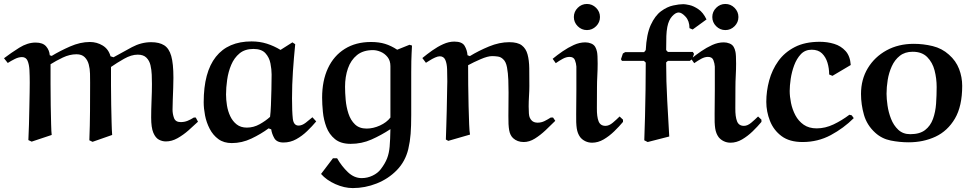

<svg xmlns="http://www.w3.org/2000/svg" viewBox="-28 -707 4908 969"><path d="M227.1 -382.8Q227.1 -337.9 227.1 -283Q227.1 -228 228 -174.6Q229 -121.1 230 -80.6Q231 -40 232.9 -25.9L131.8 7.8L115.2 0Q117.2 -35.2 118.2 -78.1Q119.1 -121.1 120.1 -163.6Q121.1 -206.1 121.6 -240Q122.1 -273.9 122.1 -290Q122.1 -324.2 120.6 -353Q119.1 -381.8 111.1 -400.4Q103 -418.9 83 -418.9Q65.9 -418.9 46.9 -409.4Q27.8 -399.9 11.2 -389.2L-7.8 -413.1Q27.3 -439.9 69.1 -466.1Q110.8 -492.2 151.9 -492.2Q188 -492.2 204.6 -473.1Q221.2 -454.1 223.1 -428.2L232.9 -424.8Q273.9 -449.7 325.4 -472.4Q377 -495.1 425.8 -495.1Q460.9 -495.1 490.5 -477.1Q520 -459 529.8 -422.9L544.9 -418Q590.8 -443.8 637.9 -469Q685.1 -494.1 734.9 -494.1Q775.9 -494.1 800.5 -478.5Q825.2 -462.9 836.2 -424.6Q847.2 -386.2 847.2 -314.9Q847.2 -293.9 846.2 -263.9Q845.2 -233.9 844 -204.3Q842.8 -174.8 842.8 -153.8Q842.8 -131.8 850.3 -111.3Q857.9 -90.8 883.8 -90.8Q902.8 -90.8 918.9 -97.4Q935.1 -104 950.2 -113.8H960L971.2 -92.8Q950.2 -72.8 923.6 -49.3Q897 -25.9 867.9 -9.5Q838.9 6.8 809.1 6.8Q791 6.8 773.9 -2.2Q756.8 -11.2 745.8 -37.1Q734.9 -63 734.9 -113.8Q734.9 -151.9 736.8 -198.5Q738.8 -245.1 738.8 -283.2Q738.8 -304.2 737.8 -329.6Q736.8 -355 731.4 -377.9Q726.1 -400.9 710.9 -416Q695.8 -431.2 667 -431.2Q634.8 -431.2 597.9 -410.2Q561 -389.2 532.2 -369.1Q532.2 -324.2 532.2 -275.1Q532.2 -226.1 533.2 -178Q534.2 -129.9 535.2 -90.3Q536.1 -50.8 538.1 -25.9L439 8.8L422.9 1Q425.8 -73.2 426.3 -145Q426.8 -216.8 426.8 -289.1Q426.8 -310.1 426.3 -335Q425.8 -359.9 419.9 -381.8Q414.1 -403.8 399.4 -418.5Q384.8 -433.1 357.9 -433.1Q323.7 -433.1 288.8 -416.5Q253.9 -399.9 227.1 -382.8Z M1447.8 -493.2 1461.9 -483.9Q1455.1 -416 1450.4 -347.4Q1445.8 -278.8 1445.8 -210.9Q1445.8 -144 1449.7 -108.6Q1453.6 -73.2 1479 -73.2Q1496.1 -73.2 1514.9 -87.6Q1533.7 -102.1 1548.8 -115.2L1567.9 -94.2Q1547.9 -70.3 1522.5 -45.7Q1497.1 -21 1467 -4.4Q1437 12.2 1402.8 12.2Q1368.7 12.2 1356.2 -10Q1343.8 -32.2 1340.8 -54.2L1327.6 -59.1Q1288.6 -30.3 1240.7 -7.6Q1192.9 15.1 1141.6 15.1Q1101.6 15.1 1074.2 -4.9Q1046.9 -24.9 1030.3 -56.9Q1013.7 -88.9 1006.8 -124.5Q1000 -160.2 1000 -190.9Q1000 -342.8 1061.5 -420.4Q1123 -498 1241.7 -498Q1282.7 -498 1318.8 -486.6Q1355 -475.1 1387.7 -455.1ZM1342.8 -331.1Q1342.8 -356.9 1336.9 -387Q1331.1 -417 1311.5 -438.5Q1292 -460 1251 -460Q1208 -460 1180.9 -437.5Q1153.8 -415 1138.9 -379.6Q1124 -344.2 1118.4 -304.2Q1112.8 -264.2 1112.8 -230Q1112.8 -204.1 1117.4 -175Q1122.1 -146 1134 -120.6Q1146 -95.2 1166.5 -79.1Q1187 -63 1217.8 -63Q1252 -63 1282.5 -80.1Q1313 -97.2 1335 -117.2Q1337.9 -139.2 1339.4 -176.5Q1340.8 -213.9 1341.8 -255.4Q1342.8 -296.9 1342.8 -331.1Z M2047.4 -127Q2047.4 -69.8 2044.4 -31.5Q2041.5 6.8 2032.7 44.9Q2017.6 107.9 1974.6 151.9Q1931.6 195.8 1873 219Q1814.5 242.2 1752.4 242.2Q1709.5 242.2 1664.6 222.2Q1619.6 202.1 1592.3 170.9L1652.3 91.8H1673.3Q1696.3 131.8 1727.8 161.9Q1759.3 191.9 1797.4 191.9Q1826.2 191.9 1852.3 179.4Q1878.4 167 1893.6 147Q1915.5 118.2 1925.5 92.5Q1935.5 66.9 1938.5 33Q1941.4 -1 1942.4 -55.2Q1895.5 -24.4 1846.4 -2.7Q1797.4 19 1741.7 19Q1691.9 19 1662.6 -4.9Q1633.3 -28.8 1619.4 -65.4Q1605.5 -102.1 1601.6 -142.1Q1597.7 -182.1 1597.7 -213.9Q1597.7 -299.8 1627.2 -362.8Q1656.7 -425.8 1712.2 -460.4Q1767.6 -495.1 1844.7 -495.1Q1884.8 -495.1 1915.5 -485.6Q1946.3 -476.1 1976.6 -456.1L2038.6 -481L2051.3 -477.1Q2050.3 -455.1 2049.3 -437.5Q2048.3 -419.9 2047.9 -397.9Q2047.4 -376 2047.4 -342.5Q2047.4 -309.1 2047.4 -257.1Q2047.4 -205.1 2047.4 -127ZM1942.4 -113.8V-373Q1942.4 -400.9 1928 -418.9Q1913.6 -437 1893.1 -445.6Q1872.6 -454.1 1854.5 -454.1Q1804.7 -454.1 1773.7 -429Q1742.7 -403.8 1728 -361.8Q1713.4 -319.8 1713.4 -269Q1713.4 -239.3 1716.6 -203.1Q1719.7 -167 1730.7 -133.5Q1741.7 -100.1 1763.7 -79.1Q1785.6 -58.1 1822.3 -58.1Q1855.5 -58.1 1889.4 -73.5Q1923.3 -88.9 1942.4 -113.8Z M2334.5 -377.9Q2334.5 -334 2335 -279.1Q2335.4 -224.1 2336.9 -171.1Q2338.4 -118.2 2339.8 -79.1Q2341.3 -40 2344.2 -27.8L2234.4 3.9L2222.2 -2.9Q2223.1 -31.7 2224.4 -70.3Q2225.6 -108.9 2226.6 -147.9Q2227.5 -187 2228 -220.5Q2228.5 -253.9 2229 -274.9L2229.5 -295.9Q2229.5 -328.1 2228.5 -357.2Q2227.5 -386.2 2219.5 -404.5Q2211.4 -422.9 2191.4 -422.9Q2181.6 -422.9 2167.5 -416.5Q2153.3 -410.2 2140.9 -402.1Q2128.4 -394 2121.6 -390.1L2103.5 -414.1Q2126.5 -433.1 2153.3 -452.1Q2180.2 -471.2 2208.7 -484.1Q2237.3 -497.1 2265.1 -497.1Q2304.2 -497.1 2316.9 -475.6Q2329.6 -454.1 2331.5 -428.2L2343.3 -423.8Q2387.2 -450.7 2439.7 -472.4Q2492.2 -494.1 2542.5 -494.1Q2584.5 -494.1 2605.5 -478Q2626.5 -461.9 2634.5 -432.4Q2642.6 -402.8 2643.1 -362.3Q2643.6 -321.8 2643.6 -272.9Q2643.6 -250 2641.8 -221.9Q2640.1 -193.8 2640.1 -169.9Q2640.1 -127 2644.8 -115.5Q2649.4 -104 2656.2 -98.1Q2666 -88.4 2684.6 -87.9Q2703.6 -87.9 2720 -95.9Q2736.3 -104 2751.5 -113.8H2763.2L2774.4 -97.2Q2752.4 -75.2 2725.8 -50Q2699.2 -24.9 2671.4 -7.6Q2643.6 9.8 2615.2 9.8Q2583 9.8 2561.5 -9.8Q2546.4 -23.9 2541.7 -50Q2537.1 -76.2 2537.8 -121.6Q2538.6 -167 2538.6 -240.2Q2538.6 -269 2537.4 -303.5Q2536.1 -337.9 2530.8 -366.9Q2525.4 -396 2511.2 -408.2Q2500 -419.4 2485.1 -421.6Q2470.2 -423.8 2455.6 -423.8Q2433.6 -423.8 2397.9 -408.4Q2362.3 -393.1 2334.5 -377.9Z M2868.2 -621.1Q2868.2 -647.9 2887.7 -667.5Q2907.2 -687 2934.1 -687Q2960.9 -687 2980.5 -667.5Q3000 -647.9 3000 -621.1Q3000 -594.2 2980.5 -574.7Q2960.9 -555.2 2934.1 -555.2Q2907.2 -555.2 2887.7 -574.7Q2868.2 -594.2 2868.2 -621.1ZM3099.1 -119.1 3116.2 -103V-91.8Q3097.2 -68.8 3072 -44.4Q3046.9 -20 3018.6 -3.4Q2990.2 13.2 2960 13.2Q2941.9 13.2 2926 5.6Q2910.2 -2 2899.9 -15.1Q2886.7 -33.2 2882.8 -59.1Q2878.9 -85 2879.9 -131.6Q2880.9 -178.2 2880.9 -253.9V-371.1Q2879.9 -387.2 2873.5 -403.6Q2867.2 -419.9 2846.2 -419.9Q2830.1 -419.9 2812.5 -410.4Q2794.9 -400.9 2776.9 -388.2L2761.2 -410.2Q2784.2 -429.2 2811.5 -448Q2838.9 -466.8 2867.9 -480Q2897 -493.2 2926.3 -493.2Q2941.4 -493.2 2955.3 -487.5Q2969.2 -481.9 2976.1 -470.2Q2981.9 -460.4 2985.1 -445.3Q2988.3 -430.2 2988.3 -386.2Q2988.3 -356.4 2986.6 -325.7Q2984.9 -294.9 2984.9 -265.1Q2984.9 -204.1 2984.4 -161.1Q2983.9 -118.2 2992.9 -95Q3002 -71.8 3027.8 -71.8Q3045.9 -71.8 3064.9 -87.9Q3084 -104 3099.1 -119.1Z M3334 -392.1Q3334 -297.9 3339.4 -199.5Q3344.7 -101.1 3349.6 -18.1L3240.7 9.8L3223.6 1Q3225.6 -50.8 3227.3 -117.4Q3229 -184.1 3230 -255.1Q3231 -326.2 3231 -391.1L3221.7 -399.9H3110.8L3106 -408.2L3115.7 -437L3127 -443.8H3222.7L3231 -454.1Q3234.9 -534.2 3256.3 -581.1Q3277.8 -627.9 3308.3 -650.4Q3338.9 -672.9 3369.4 -679.4Q3399.9 -686 3420.9 -686Q3430.7 -686 3451.7 -681.4Q3472.7 -676.8 3496.8 -660.4Q3521 -644 3537.6 -608.9L3467.8 -558.1L3451.7 -564.9Q3451.7 -601.1 3432.1 -622.6Q3412.6 -644 3397 -644Q3381.8 -644 3364.3 -625Q3346.7 -606 3339.8 -570.8Q3335.9 -549.8 3335 -525.4Q3334 -501 3334 -454.1L3342.8 -444.8H3468.8L3474.6 -435.1L3465.8 -409.2L3453.6 -399.9H3342.8Z M3566.9 -621.1Q3566.9 -647.9 3586.4 -667.5Q3606 -687 3632.8 -687Q3659.7 -687 3679.2 -667.5Q3698.7 -647.9 3698.7 -621.1Q3698.7 -594.2 3679.2 -574.7Q3659.7 -555.2 3632.8 -555.2Q3606 -555.2 3586.4 -574.7Q3566.9 -594.2 3566.9 -621.1ZM3797.9 -119.1 3814.9 -103V-91.8Q3795.9 -68.8 3770.8 -44.4Q3745.6 -20 3717.3 -3.4Q3689 13.2 3658.7 13.2Q3640.6 13.2 3624.8 5.6Q3608.9 -2 3598.6 -15.1Q3585.4 -33.2 3581.5 -59.1Q3577.6 -85 3578.6 -131.6Q3579.6 -178.2 3579.6 -253.9V-371.1Q3578.6 -387.2 3572.3 -403.6Q3565.9 -419.9 3544.9 -419.9Q3528.8 -419.9 3511.2 -410.4Q3493.7 -400.9 3475.6 -388.2L3460 -410.2Q3482.9 -429.2 3510.3 -448Q3537.6 -466.8 3566.7 -480Q3595.7 -493.2 3625 -493.2Q3640.1 -493.2 3654.1 -487.5Q3668 -481.9 3674.8 -470.2Q3680.7 -460.4 3683.8 -445.3Q3687 -430.2 3687 -386.2Q3687 -356.4 3685.3 -325.7Q3683.6 -294.9 3683.6 -265.1Q3683.6 -204.1 3683.1 -161.1Q3682.6 -118.2 3691.7 -95Q3700.7 -71.8 3726.6 -71.8Q3744.6 -71.8 3763.7 -87.9Q3782.7 -104 3797.9 -119.1Z M4265.6 -378.9 4173.3 -324.2 4156.7 -331.1Q4156.7 -361.8 4148.2 -390.4Q4139.6 -418.9 4120.6 -437.5Q4101.6 -456.1 4068.4 -456.1Q4035.2 -456.1 4013.9 -433.6Q3992.7 -411.1 3980.2 -377.7Q3967.8 -344.2 3962.6 -309.1Q3957.5 -273.9 3957.5 -248Q3957.5 -220.2 3964.1 -187.5Q3970.7 -154.8 3986.1 -125.5Q4001.5 -96.2 4028.1 -77.6Q4054.7 -59.1 4093.8 -59.1Q4136.7 -59.1 4178.7 -79.1Q4220.7 -99.1 4258.8 -127.9L4270.5 -125L4280.8 -110.8Q4230 -60.1 4164.8 -25.1Q4099.6 9.8 4022.5 9.8Q3956.5 9.8 3916.5 -20Q3876.5 -49.8 3857.9 -96.9Q3839.4 -144 3839.4 -192.9Q3839.4 -247.1 3854 -301Q3868.7 -355 3900.1 -398.9Q3931.6 -442.9 3983.2 -469.5Q4034.7 -496.1 4109.4 -496.1Q4147.5 -496.1 4181.9 -485.6Q4216.3 -475.1 4239.5 -449.5Q4262.7 -423.8 4265.6 -378.9Z M4317.4 -232.9Q4317.4 -306.2 4351.8 -363Q4386.2 -419.9 4446.3 -452.9Q4506.3 -485.8 4584 -485.8Q4631.8 -485.8 4679 -474.4Q4726.1 -462.9 4761.2 -431.2Q4796.4 -400.4 4812.3 -359.1Q4828.1 -317.9 4828.1 -273.9Q4828.1 -170.9 4791.3 -108.4Q4754.4 -45.9 4693.4 -17.3Q4632.3 11.2 4558.1 11.2Q4512.2 11.2 4467.3 2.2Q4422.4 -6.8 4389.2 -37.1Q4347.2 -75.2 4332.3 -127.4Q4317.4 -179.7 4317.4 -232.9ZM4446.3 -233.9Q4446.3 -209 4451.2 -174.6Q4456.1 -140.1 4469 -107.2Q4481.9 -74.2 4505.6 -52Q4529.3 -29.8 4565.9 -29.8Q4613.8 -29.8 4640.9 -50.8Q4668 -71.8 4680.7 -106.9Q4693.4 -142.1 4696.3 -184.1Q4699.2 -226.1 4699.2 -268.1Q4699.2 -311 4688.7 -351.6Q4678.2 -392.1 4651.6 -418.9Q4625 -445.8 4578.1 -445.8Q4539.1 -445.8 4513.2 -425.3Q4487.3 -404.8 4472.7 -372.3Q4458 -339.8 4452.1 -303.5Q4446.3 -267.1 4446.3 -233.9Z"/></svg>

Font: Aref Ruqaa
Style: Bold
Weight: 700
Designer: Abdullah Aref
Version: Version 1.002